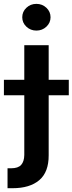

<svg xmlns="http://www.w3.org/2000/svg" viewBox="-61 -783 380 1007"><path d="M66.4 -545.9H194.3V31.2Q194.8 119.6 145 161.9Q95.2 204.1 4.9 204.1H-21.5V99.6H-2.9Q34.2 99.6 50 81.8Q65.9 64 66.4 29.8ZM-40.5 -283.2V-364.3H299.8V-283.2ZM129.9 -622.6Q99.1 -622.6 77.4 -643.1Q55.7 -663.6 55.7 -692.4Q55.7 -721.7 77.4 -742.2Q99.1 -762.7 129.9 -762.7Q160.6 -762.7 182.4 -742.2Q204.1 -721.7 204.1 -692.4Q204.1 -663.6 182.4 -643.1Q160.6 -622.6 129.9 -622.6Z"/></svg>

Font: Inter Semi Bold
Style: Regular
Weight: 600
Designer: Rasmus Andersson
Foundry: rsms
Version: Version 4.000;git-e0f93cc